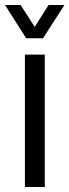

<svg xmlns="http://www.w3.org/2000/svg" viewBox="-42 -743 276 763"><path d="M-22 -723H40L96 -636L151 -723H214L129 -591H62ZM57 0V-526H136V0Z"/></svg>

Font: Archivo Condensed
Style: Regular
Weight: 400
Width: 3
Designer: Hector Gatti
Foundry: Omnibus-Type
Version: Version 2.001; ttfautohint (v1.8.3)